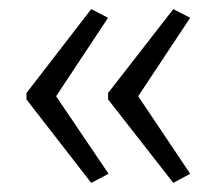

<svg xmlns="http://www.w3.org/2000/svg" viewBox="-20 -482 474 421"><path d="M38 -278 180 -462 217 -443 103 -271 218 -101 180 -81 38 -264ZM217 -278 360 -462 397 -443 283 -271 397 -101 360 -81 217 -264Z"/></svg>

Font: Noto Sans Khmer ExtraCondensed Light
Style: Regular
Weight: 300
Width: 2
Designer: Danh Hong and the Monotype Design Team
Foundry: Monotype Imaging Inc.
Version: Version 2.004; ttfautohint (v1.8.4.7-5d5b)